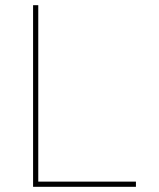

<svg xmlns="http://www.w3.org/2000/svg" viewBox="-20 -730 612 740"><path d="M107.5 -700V-710H127.5V-700V-30H493.9H503.9V-10H493.9H117.5H107.5V-20Z"/></svg>

Font: Nordica Plus
Style: NordicaClassicUltraLightExt
Weight: 300
Version: Version 1.01